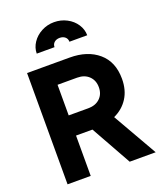

<svg xmlns="http://www.w3.org/2000/svg" viewBox="-174 -1098 1016 1208"><g transform="rotate(-20 333.5 -494.0)"><path d="M66 -745H351Q470 -745 542.5 -683Q615 -621 615 -507Q615 -432 581 -378.5Q547 -325 486 -297L656 0H482L331 -270H221V0H66ZM352 -405Q401 -405 430.5 -433Q460 -461 460 -507Q460 -553 430.5 -581.5Q401 -610 352 -610H221V-405ZM334 -988Q380 -988 419 -967.5Q458 -947 480.5 -912.5Q503 -878 503 -839H384Q384 -859 370 -871Q356 -883 334 -883Q312 -883 298 -871Q284 -859 284 -839H165Q165 -878 188 -912.5Q211 -947 250 -967.5Q289 -988 334 -988Z"/></g></svg>

Font: Evergrow Sans 
Style: ExtraBold
Weight: 800
Foundry: 10Web
Version: Version 1.000